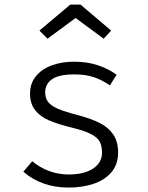

<svg xmlns="http://www.w3.org/2000/svg" viewBox="-20 -822 655 852"><path d="M432.8 -143.6Q432.8 -172.8 423.6 -191.5Q414.4 -210.3 386.4 -225.6Q358.5 -241 302.1 -254.9Q236.9 -270.8 197.2 -287.9Q157.4 -305.1 135.4 -333.8Q113.3 -362.6 113.3 -407.2Q113.3 -450.8 138.5 -482.6Q163.6 -514.4 207.9 -531.3Q252.3 -548.2 308.7 -548.2Q367.7 -548.2 414.9 -532.3Q462.1 -516.4 497.4 -490.3L467.7 -443.1Q433.8 -466.7 397.4 -479.2Q361 -491.8 309.2 -491.8Q241.5 -491.8 211 -470.5Q180.5 -449.2 180.5 -412.3Q180.5 -385.6 194.4 -368.5Q208.2 -351.3 239 -338.5Q269.7 -325.6 328.2 -310.3Q386.2 -294.9 424.1 -275.4Q462.1 -255.9 483.1 -224.4Q504.1 -192.8 504.1 -145.1Q504.1 -91.3 473.3 -56.4Q442.6 -21.5 393.1 -5.6Q343.6 10.3 285.1 10.3Q164.6 10.3 83.6 -60L123.1 -106.7Q155.4 -79 197.2 -63.3Q239 -47.7 285.6 -47.7Q330.8 -47.7 364.1 -59.7Q397.4 -71.8 415.1 -93.3Q432.8 -114.9 432.8 -143.6ZM315.4 -742.1 190.8 -650.3 154.9 -686.2 291.8 -801.5H337.4L473.3 -686.2L440 -650.3Z"/></svg>

Font: Fira Code Fixed Light
Style: Regular
Weight: 300
Monospace: yes
Designer: Carrois Corporate, Edenspiekermann AG, Nikita Prokopov
Foundry: Carrois Corporate, Edenspiekermann AG, Nikita Prokopov
Version: Version 5.002